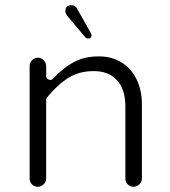

<svg xmlns="http://www.w3.org/2000/svg" viewBox="-20 -721 649 732"><path d="M156 -40Q156 -28 146.5 -18.5Q137 -9 124 -9Q111 -9 102 -18Q93 -27 93 -40V-469Q93 -482 102.5 -491.5Q112 -501 124.5 -501Q137 -501 146.5 -491.5Q156 -482 156 -469V-431Q156 -426 159 -422Q161 -420 165 -418Q169 -416 171 -416Q177 -416 182 -421Q221 -463 265 -486Q304 -506 356 -506Q357 -506 358 -506Q408 -506 445 -482Q481 -459 501 -418Q521 -376 521 -324V-40Q521 -28 511.5 -18.5Q502 -9 489 -9Q476 -9 467 -18Q458 -27 458 -40V-314Q458 -384 423 -418Q392 -450 337 -450Q282 -450 240.5 -424Q199 -398 159 -349Q156 -345 156 -340ZM252 -701Q263 -701 268 -695Q271 -693 271.5 -692Q272 -691 324 -599Q329 -591 329 -586Q329 -581 325.5 -577.5Q322 -574 316 -574Q310 -574 306 -578Q305 -579 236 -661Q229 -672 229 -678Q229 -701 252 -701Z"/></svg>

Font: Kurewa Gothic CJK TC Regular
Style: Regular
Weight: 400
Designer: Max Yao
Foundry: Max-Everyday
Version: Version 1.071; ttfautohint (v1.8.3)